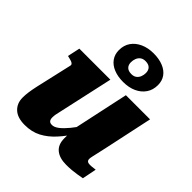

<svg xmlns="http://www.w3.org/2000/svg" viewBox="-226 -984 1146 1146"><g transform="rotate(45 346.5 -411.5)"><path d="M263 -197Q258 -177 255.5 -163Q253 -149 253 -137Q253 -126 256 -118.5Q259 -111 265.5 -107Q272 -103 283 -103Q303 -103 325.5 -120.5Q348 -138 374 -169.5Q400 -201 427 -243L430 -177Q394 -120 355.5 -77.5Q317 -35 272 -11.5Q227 12 168 12Q107 12 75.5 -17.5Q44 -47 44 -95Q44 -118 47.5 -143Q51 -168 58 -200L111 -432Q113 -439 108 -444.5Q103 -450 93.5 -453.5Q84 -457 70 -460L60 -462L77 -541H339ZM607 -228Q600 -196 595 -174.5Q590 -153 587 -139Q584 -125 584 -118Q584 -106 591 -100.5Q598 -95 612 -95Q625 -95 637 -97Q649 -99 657 -99L639 -9Q622 -6 601.5 -2.5Q581 1 558.5 3Q536 5 512 5Q455 5 423.5 -21Q392 -47 392 -99Q392 -104 392 -110.5Q392 -117 392.5 -126.5Q393 -136 394 -147L383 -136L470 -541H674ZM409 -768Q389 -768 376.5 -758.5Q364 -749 358 -734Q352 -719 352 -701Q352 -679 365 -666Q378 -653 404 -653Q424 -653 436.5 -662.5Q449 -672 455 -687Q461 -702 461 -719Q461 -742 448 -755Q435 -768 409 -768ZM563 -719Q563 -678 542.5 -648Q522 -618 486 -601.5Q450 -585 402 -585Q357 -585 322.5 -599Q288 -613 269 -639.5Q250 -666 250 -702Q250 -743 270.5 -772.5Q291 -802 327.5 -818.5Q364 -835 411 -835Q457 -835 491.5 -821Q526 -807 544.5 -781Q563 -755 563 -719Z"/></g></svg>

Font: Roboto Serif ExtraBold
Style: Italic
Weight: 800
Italic angle: -10°
Version: Version 1.007